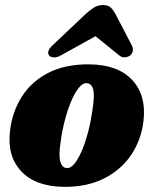

<svg xmlns="http://www.w3.org/2000/svg" viewBox="-20 -731 610 764"><path d="M334.5 -475Q449 -474 506 -412.8Q563 -351.5 551 -250.5Q542.5 -175 502.2 -115Q462 -55 393.8 -20.8Q325.5 13.5 233.5 12.5Q121 11 64.2 -49.8Q7.5 -110.5 20 -210.5Q28.5 -285.5 66.5 -345.8Q104.5 -406 171.5 -440.8Q238.5 -475.5 334.5 -475ZM245 -62Q265.5 -60.5 286.2 -93.5Q307 -126.5 323.2 -179.8Q339.5 -233 347.5 -291.5Q357 -348.5 351.2 -373.2Q345.5 -398 326 -400Q309.5 -401.5 293.2 -381.2Q277 -361 262.8 -327Q248.5 -293 237.8 -251.5Q227 -210 221.5 -168Q213 -113 219.8 -88.5Q226.5 -64 245 -62ZM224 -511.5Q207.5 -502 194.8 -502.5Q182 -503 175.5 -510Q163 -526.5 190.5 -552L320.5 -675Q339 -692 354.8 -701.5Q370.5 -711 390 -711Q409.5 -711 420 -701.5Q430.5 -692 439.5 -675L504.5 -550.5Q511 -538 508 -526.8Q505 -515.5 497.5 -510Q487.5 -503 475.2 -502.8Q463 -502.5 452 -512.5L360 -587Z"/></svg>

Font: Fraunces 72pt S050 Black
Style: Italic
Weight: 900
Italic angle: -16°
Version: Version 1.000; ttfautohint (v1.8.3)